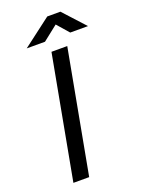

<svg xmlns="http://www.w3.org/2000/svg" viewBox="-172 -1010 799 1086"><g transform="rotate(-20 227.5 -467.5)"><path d="M211 -739H306L169 0H74ZM257 -935H336L455 -805H348L286 -876L196 -805H86Z"/></g></svg>

Font: Involve Medium Oblique
Style: Italic
Weight: 500
Italic angle: -10.5°
Designer: Stefan Peev
Foundry: Context Ltd.
Version: Version 1.001